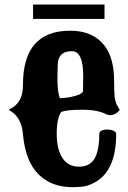

<svg xmlns="http://www.w3.org/2000/svg" viewBox="-20 -773 554 828"><path d="M292.5 34.2Q200.7 34.2 145 -22.2Q89.4 -78.6 79.1 -192.9Q73.2 -263.7 28.3 -292.5L18.6 -298.8Q18.6 -301.3 31.2 -307.4Q43.9 -313.5 57.6 -330.6Q79.1 -357.4 79.1 -408.2Q79.1 -640.6 282.7 -640.6Q379.4 -640.6 429.2 -578.1Q472.2 -524.9 472.2 -422.4Q472.2 -359.4 476.6 -342.3Q480.5 -325.2 486.8 -315.4Q493.2 -305.7 496.6 -298.3Q477.5 -276.4 455.1 -276.4Q447.3 -276.4 440.4 -279.3Q401.9 -299.8 335.4 -299.8Q269 -299.8 244.6 -290.5Q224.6 -264.6 224.6 -196.8Q224.6 -128.9 249.3 -91.6Q273.9 -54.2 320.8 -54.2Q367.7 -54.2 387.9 -89.4Q408.2 -124.5 408.2 -195.8Q408.2 -205.6 419.2 -210.2Q430.2 -214.8 444.6 -214.4Q459 -213.9 470 -209Q481 -204.1 481 -194.3Q481 -37.1 388.7 13.7Q358.4 30.3 332.8 32.2Q307.1 34.2 292.5 34.2ZM238.3 -349.6Q277.8 -351.1 307.6 -360.4Q337.9 -369.1 337.9 -381.3L338.9 -443.8Q338.9 -552.2 290.5 -552.2Q256.8 -552.2 241.7 -534.2Q229.5 -520 229 -494.6Q228.5 -476.6 227.8 -449.2Q227.1 -421.9 229.2 -394.8Q231.4 -367.7 238.3 -349.6ZM122.6 -691.4V-753.4H430.7V-691.4Z"/></svg>

Font: Sancreek
Style: Regular
Weight: 400
Designer: Vernon Adams
Foundry: Vernon Adams
Version: Version 1.100; ttfautohint (v1.8.4.7-5d5b)